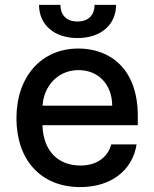

<svg xmlns="http://www.w3.org/2000/svg" viewBox="-20 -750 627 781"><path d="M306.5 11C437.5 11 520.6 -62.5 535.5 -162.6H432.5C418 -108.7 371.8 -76.7 307.5 -76.7C216.6 -76.7 155.9 -135.3 152.7 -240.8H540.5V-278.4C540.5 -475.5 422.6 -552.6 299 -552.6C147 -552.6 46.9 -436.8 46.9 -269.2C46.9 -99.8 145.6 11 306.5 11ZM138.8 -730.1C138.8 -650.2 199.6 -595.2 295.1 -595.2C391.3 -595.2 452.1 -650.2 452.1 -730.1H364.7C364.7 -694.2 344.8 -662.6 295.1 -662.6C244.7 -662.6 225.9 -694.6 225.9 -730.1ZM153.1 -320.3C157.7 -397.7 213.4 -464.8 299.7 -464.8C382.1 -464.8 436.1 -403.8 436.4 -320.3Z"/></svg>

Font: Margiela Sans Medium
Style: Regular
Weight: 500
Designer: Stefan Endress, Andreas Faust
Version: Version 1.100;FEAKit 1.0